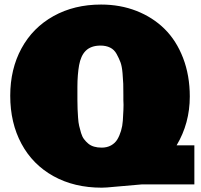

<svg xmlns="http://www.w3.org/2000/svg" viewBox="-20 -827 902 861"><path d="M436 14.6Q313 14.6 219.7 -37.1Q126.5 -88.9 76.2 -182.4Q25.9 -275.9 25.9 -397.9Q25.9 -517.1 76.4 -610.1Q127 -703.1 220 -754.9Q313 -806.6 433.1 -806.6Q519 -806.6 592 -778.1Q665 -749.5 718 -697.3Q771 -645 801 -566.9Q831.1 -488.8 831.1 -394Q831.1 -274.4 772 -175.3H851.6V0H615.2L492.7 10.7Q455.6 14.6 436 14.6ZM327.1 -379.4Q327.1 -354.5 327.9 -337.9Q328.6 -321.3 330.1 -299.3Q331.5 -277.3 335 -262.5Q338.4 -247.6 343.5 -230.7Q348.6 -213.9 356.7 -203.1Q364.7 -192.4 375.7 -183.1Q386.7 -173.8 401.9 -169.4Q417 -165 436 -165Q460 -165 478 -175Q496.1 -185.1 506.1 -201.7Q516.1 -218.3 522.7 -240.2Q529.3 -262.2 530.8 -285.9Q532.2 -309.6 533.4 -333.5Q534.7 -357.4 533.2 -378.4Q533.2 -394 533.2 -401.4Q533.2 -433.1 532.7 -450.7Q532.2 -468.3 529.5 -499Q526.9 -529.8 520.3 -547.6Q513.7 -565.4 502.9 -585Q492.2 -604.5 473.9 -613.5Q455.6 -622.6 430.7 -622.6Q408.7 -622.6 392.1 -616.5Q375.5 -610.4 364.3 -599.1Q353 -587.9 345.7 -571.5Q338.4 -555.2 334.7 -534.7Q331.1 -514.2 329.1 -489.5Q327.1 -464.8 327.1 -437.3Q327.1 -409.7 327.1 -379.4Z"/></svg>

Font: Bevan
Style: Regular
Weight: 400
Foundry: vernon adams
Version: Version 1.000